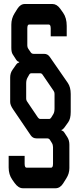

<svg xmlns="http://www.w3.org/2000/svg" viewBox="-20 -748 383 985"><path d="M310.5 -67.4 325.2 -44.9Q335.9 -28.3 335.9 -5.9V114.3Q335.9 142.6 320.3 167L303.7 193.4Q288.1 217.8 264.6 217.8H97.7Q74.2 217.8 54.7 190.4L43 173.8Q24.4 147.5 24.4 111.3V51.8H106.4V91.8Q106.4 112.3 116.2 112.3H242.2Q252 112.3 252 91.8V6.8Q252 -4.9 246.1 -14.6L236.3 -30.3Q231.4 -38.1 221.7 -38.1H167Q148.4 -38.1 137.7 -53.7L46.9 -187.5Q32.2 -209 32.2 -224.6V-350.6Q32.2 -373 43.9 -389.6L62.5 -416Q70.3 -426.8 78.1 -426.8V-430.7Q69.3 -431.6 62.5 -442.4L44.9 -469.7Q38.1 -480.5 38.1 -502.9V-621.1Q38.1 -653.3 54.7 -679.7L69.3 -703.1Q85 -727.5 107.4 -727.5H249Q271.5 -727.5 289.1 -703.1L303.7 -682.6Q322.3 -656.2 322.3 -615.2V-561.5H240.2V-601.6Q240.2 -622.1 230.5 -622.1H128.9Q120.1 -622.1 120.1 -601.6V-514.6Q120.1 -504.9 125 -498L137.7 -479.5Q142.6 -471.7 153.3 -471.7H207Q224.6 -471.7 235.4 -456.1L328.1 -322.3Q342.8 -300.8 342.8 -265.6V-173.8Q342.8 -138.7 330.1 -121.1L310.5 -93.8Q302.7 -83 295.9 -82V-78.1Q304.7 -77.1 310.5 -67.4ZM186.5 -372.1H140.6Q133.8 -372.1 129.9 -365.2L121.1 -349.6Q114.3 -337.9 114.3 -320.3V-242.2Q114.3 -234.4 118.2 -228.5L172.9 -147.5Q179.7 -137.7 186.5 -137.7H232.4Q238.3 -137.7 243.2 -145.5L253.9 -163.1Q259.8 -172.9 259.8 -192.4V-266.6Q259.8 -275.4 254.9 -282.2L198.2 -365.2Q193.4 -372.1 186.5 -372.1Z"/></svg>

Font: Vancouver Drive
Style: Bold
Weight: 700
Designer: Valery Zaveryaev
Foundry: Cyreal (www.cyreal.org)
Version: Version 1.01